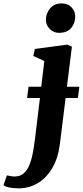

<svg xmlns="http://www.w3.org/2000/svg" viewBox="-140 -818 473 1096"><path d="M-32 257Q-60 257 -84.8 252.5Q-109.5 248 -120 239L-100.5 183Q-93.5 185 -80 187.2Q-66.5 189.5 -57 189.5Q-26 189.5 -5.8 172.5Q14.5 155.5 27 125.8Q39.5 96 47 56.8Q54.5 17.5 60 -27L88 -258.5H14.5L23 -323H95.5L113 -469.5L50 -498.5L59 -538.5L244.5 -563.5L270.5 -551.5L242 -323H313L304.5 -258.5H234.5L202 2.5Q192 84.5 158.5 141.2Q125 198 75.5 227.5Q26 257 -32 257ZM196 -630.5Q165 -630.5 142.8 -654Q120.5 -677.5 122 -707.5Q124 -745.5 147.5 -772Q171 -798.5 212.5 -798.5Q248.5 -798.5 269 -775.5Q289.5 -752.5 289.5 -724Q289 -685 266 -657.8Q243 -630.5 196 -630.5Z"/></svg>

Font: Merriweather 28pt ExtraBold
Style: Italic
Weight: 800
Italic angle: -7.8°
Version: Version 2.101